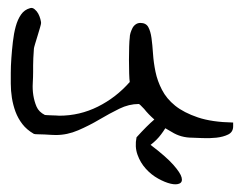

<svg xmlns="http://www.w3.org/2000/svg" viewBox="-20 -354 640 495"><path d="M332 0Q359.4 -30.3 377.9 -45.9Q362.3 -59.6 351.6 -73.2Q339.8 -85.9 337.9 -85.9Q312.5 -85.9 287.6 -73.7Q262.7 -61.5 236.3 -45.9Q210 -30.3 181.6 -18.1Q153.3 -5.9 124 -5.9Q120.1 -5.9 112.3 -6.3Q104.5 -6.8 95.2 -7.3Q85.9 -7.8 78.1 -7.8Q70.3 -7.8 67.4 -8.8Q48.8 -19.5 37.6 -34.2Q26.4 -48.8 20 -65.9Q13.7 -83 10.7 -101.6Q7.8 -120.1 7.8 -138.7V-166Q7.8 -183.6 9.3 -204.1Q10.7 -224.6 13.2 -246.1Q15.6 -267.6 20.5 -285.6Q25.4 -303.7 34.2 -316.4Q43 -329.1 57.6 -333Q63.5 -335 69.3 -330.1Q75.2 -325.2 78.6 -318.8Q82 -312.5 84 -305.2Q85.9 -297.9 85.9 -294.9Q85.9 -292 83 -282.2Q80.1 -272.5 76.7 -261.2Q73.2 -250 70.3 -240.2Q67.4 -230.5 67.4 -228.5Q67.4 -227.5 66.9 -220.2Q66.4 -212.9 65.9 -204.1Q65.4 -195.3 65.4 -185.1Q65.4 -174.8 65.4 -168.9Q65.4 -156.2 64.5 -140.1Q63.5 -124 65.9 -108.4Q68.4 -92.8 74.2 -79.1Q80.1 -65.4 95.7 -57.6Q96.7 -57.6 102.1 -57.1Q107.4 -56.6 113.8 -56.6Q120.1 -56.6 125.5 -56.2Q130.9 -55.7 132.8 -55.7Q185.5 -55.7 232.4 -79.1Q279.3 -102.5 314.5 -142.6Q313.5 -148.4 313 -165Q312.5 -181.6 312.5 -199.7Q312.5 -217.8 313 -233.9Q313.5 -250 314.5 -256.8Q314.5 -262.7 316.4 -269Q318.4 -275.4 321.3 -281.2Q324.2 -287.1 329.6 -291Q335 -294.9 341.8 -294.9Q356.4 -294.9 362.3 -284.2Q368.2 -273.4 370.6 -255.9Q373 -238.3 374.5 -215.3Q376 -192.4 380.9 -168.9Q385.7 -145.5 397.5 -122.6Q409.2 -99.6 431.6 -81.5Q454.1 -63.5 490.2 -51.3Q526.4 -39.1 581.1 -38.1Q581.1 -36.1 581.1 -33.2Q581.1 -30.3 581.1 -28.3Q581.1 -13.7 568.4 -7.3Q555.7 -1 537.6 1Q519.5 2.9 502 2Q484.4 1 475.6 1Q446.3 1 422.9 -13.7Q414.1 -18.6 406.2 -23.4Q401.4 -15.6 395.5 -7.8Q384.8 6.8 368.2 19.5Q408.2 49.8 426.8 70.8Q445.3 91.8 448.2 103.5Q451.2 115.2 442.9 119.1Q434.6 123 419.9 119.6Q405.3 116.2 387.7 106.4Q370.1 96.7 356 81.1Q341.8 65.4 334.5 44.9Q327.1 24.4 332 0Z"/></svg>

Font: Swanky and Moo Moo Cyrillic
Style: Regular
Weight: 400
Designer: Kimberly Geswein; Denis Ignatov
Foundry: Kimberly Geswein; Denis Ignatov
Version: Version 1.003 June 27, 2018